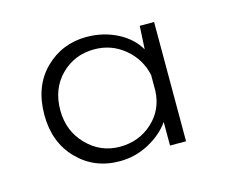

<svg xmlns="http://www.w3.org/2000/svg" viewBox="-56 -785 521 440"><g transform="rotate(-15 205.0 -564.5)"><path d="M338 -705V-422H300V-478Q282 -452 249.5 -434.5Q217 -417 180 -417Q120 -417 80 -458Q40 -499 40 -564Q40 -632 80.5 -672Q121 -712 179 -712Q218 -712 251 -695.5Q284 -679 301 -650L304 -705ZM300 -552V-589Q292 -628 261 -654Q230 -680 189 -680Q142 -680 110 -648Q78 -616 78 -565Q78 -516 110.5 -482.5Q143 -449 189 -449Q234 -449 266 -478Q298 -507 300 -552Z"/></g></svg>

Font: Josefin Sans Light
Style: Regular
Weight: 300
Designer: Santiago Orozco
Foundry: Typemade
Version: Version 2.000